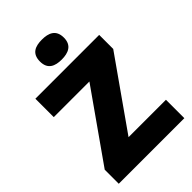

<svg xmlns="http://www.w3.org/2000/svg" viewBox="-270 -1044 1151 1151"><g transform="rotate(-45 305.5 -468.5)"><path d="M315 -937C259 -937 214 -920 214 -852C214 -786 259 -768 315 -768C370 -768 417 -786 417 -852C417 -920 370 -937 315 -937ZM586 0V-156H269L578 -595V-714H37V-558H339L30 -119V0Z"/></g></svg>

Font: Noto Sans Myanmar UI Black
Style: Regular
Weight: 900
Designer: Monotype Design Team
Foundry: Monotype Imaging Inc.
Version: Version 2.103